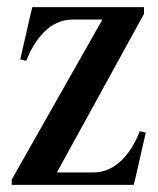

<svg xmlns="http://www.w3.org/2000/svg" viewBox="-20 -520 445 540"><path d="M13 0H356L362 -24L390 -147L373 -151C351 -93 308 -35 243 -35H140L385 -481V-500H71L65 -476L37 -353L54 -349C76 -407 119 -465 184 -465H268L13 -15Z"/></svg>

Font: RL Madena
Style: Regular
Weight: 400
Designer: I Kadek Wantara Putra
Foundry: Roughlines ID
Version: Version 1.000;Glyphs 3.1.2 (3151)